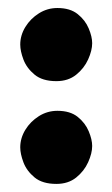

<svg xmlns="http://www.w3.org/2000/svg" viewBox="-20 -558 279 477"><path d="M30.3 -447.3Q30.3 -470.2 43 -491Q55.7 -511.7 76.7 -524.9Q97.7 -538.1 122.6 -538.1Q154.3 -538.1 173.1 -522.9Q191.9 -507.8 200.4 -487.3Q209 -466.8 209 -450.7Q209 -432.6 199 -410.4Q189 -388.2 169.2 -372.3Q149.4 -356.4 120.1 -356.4Q85.4 -356.4 65.9 -372.6Q46.4 -388.7 38.3 -409.9Q30.3 -431.2 30.3 -447.3ZM30.3 -191.9Q30.3 -214.8 43 -235.6Q55.7 -256.3 76.7 -269.5Q97.7 -282.7 122.6 -282.7Q154.3 -282.7 173.1 -267.6Q191.9 -252.4 200.4 -231.9Q209 -211.4 209 -195.3Q209 -177.2 199 -155Q189 -132.8 169.2 -116.9Q149.4 -101.1 120.1 -101.1Q85.4 -101.1 65.9 -117.2Q46.4 -133.3 38.3 -154.5Q30.3 -175.8 30.3 -191.9Z"/></svg>

Font: Mikhak-DS2-FD ExtraBold
Style: Regular
Weight: 800
Designer: Amin Abedi
Version: Version 3.2